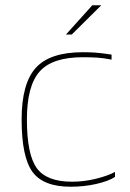

<svg xmlns="http://www.w3.org/2000/svg" viewBox="-20 -702 494 728"><path d="M416 -50V-31Q391 -15 345 -4.5Q299 6 248 6Q144 6 103 -50.5Q62 -107 62 -249Q62 -385 115.5 -444.5Q169 -504 294 -504Q320 -504 341.5 -502.5Q363 -501 403 -495V-476Q372 -482 348.5 -483.5Q325 -485 294 -485Q178 -485 130 -430.5Q82 -376 82 -249Q82 -116 119.5 -64.5Q157 -13 253 -13Q298 -13 343 -24Q388 -35 416 -50ZM330 -682H364L252 -571H230Z"/></svg>

Font: Blinker Thin
Style: Regular
Weight: 100
Designer: Juergen Huber
Foundry: supertype
Version: Version 1.017;hotconv 1.0.117;makeotfexe 2.5.65602